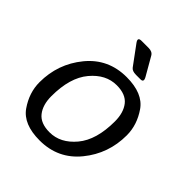

<svg xmlns="http://www.w3.org/2000/svg" viewBox="-197 -824 955 955"><g transform="rotate(45 280.5 -346.5)"><path d="M236.3 -675.3Q217.8 -700.7 247.1 -700.7H296.4Q322.8 -700.7 333 -682.6L387.7 -587.4Q402.3 -561.5 378.4 -561.5H347.2Q319.8 -561.5 309.6 -575.7ZM33.2 -196.3Q33.2 -325.2 113 -423.1Q192.9 -521 322.3 -521Q436.5 -521 481.9 -455.3Q527.3 -389.6 527.3 -316.4Q527.3 -187.5 447.5 -89.6Q367.7 8.3 238.3 8.3Q124 8.3 78.6 -57.4Q33.2 -123 33.2 -196.3ZM124 -189Q124 -127.9 152.6 -91.6Q181.2 -55.2 244.6 -55.2Q320.8 -55.2 378.7 -124.3Q436.5 -193.4 436.5 -323.7Q436.5 -384.8 408 -421.1Q379.4 -457.5 315.9 -457.5Q239.7 -457.5 181.9 -388.4Q124 -319.3 124 -189Z"/></g></svg>

Font: Istok Web
Style: BoldItalic
Weight: 700
Italic angle: -13°
Designer: Andrey V. Panov
Foundry: Andrey V. Panov
Version: Version 1.0.2g